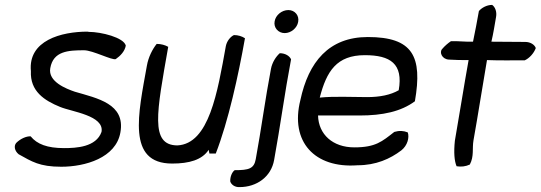

<svg xmlns="http://www.w3.org/2000/svg" viewBox="-20 -650 2205 783"><path d="M46 -67C36 -55 39 -35 56 -21C110 9 141 30 230 30C327 30 453 -6 471 -110C492 -227 377 -249 285 -276C250 -288 175 -317 185 -372C197 -442 259 -445 323 -445C358 -445 438 -403 452 -409C471 -422 489 -441 493 -464C485 -497 393 -520 342 -520L337 -521C230 -521 94 -485 106 -360C102 -278 161 -240 225 -214C273 -194 406 -179 394 -112C372 -50 291 -46 241 -46C173 -46 131 -62 105 -94C87 -95 63 -84 46 -67Z M579 -382C544 -186 496 17 682 17C752 17 804 2 831 -39L834 -24H860C911 -155 952 -342 979 -494C967 -502 951 -507 934 -507C919 -500 905 -482 901 -462C867 -274 833 -63 703 -57C591 -58 619 -192 666 -459C654 -466 637 -471 619 -471C602 -450 585 -417 579 -382Z M919 90C923 103 938 114 957 113C1027 113 1086 71 1098 2C1123 -135 1141 -271 1167 -408C1161 -422 1143 -433 1121 -433C1106 -420 1090 -396 1085 -369C1062 -249 1045 -120 1023 -1C1016 38 995 44 937 44C927 51 918 70 919 90ZM1100 -563C1095 -537 1115 -515 1141 -515C1167 -515 1192 -536 1196 -561C1201 -587 1182 -609 1156 -609C1129 -609 1104 -588 1100 -563Z M1205 -242C1162 -72 1263 37 1438 24C1513 24 1571 -2 1617 -37C1642 -57 1650 -89 1643 -110C1626 -117 1608 -118 1588 -112C1538 -73 1512 -49 1425 -49C1337 -49 1279 -102 1277 -179H1446C1541 -179 1615 -195 1672 -237C1704 -421 1663 -499 1480 -499C1321 -499 1238 -397 1205 -242ZM1284 -252C1312 -360 1353 -425 1468 -425C1572 -425 1625 -390 1606 -282C1573 -263 1530 -254 1477 -254C1414 -254 1345 -258 1284 -252Z M1783 -450C1771 -437 1782 -409 1810 -407C1839 -405 1862 -405 1891 -405C1871 -294 1854 -184 1835 -76C1830 -28 1833 7 1842 28C1861 31 1879 29 1896 21C1914 -13 1905 -44 1911 -78C1930 -184 1947 -295 1966 -405C2016 -403 2069 -404 2120 -404C2138 -412 2157 -432 2165 -454C2160 -468 2143 -479 2122 -479C2075 -479 2030 -480 1984 -480C1992 -514 1997 -546 2003 -581C2007 -602 1999 -622 1987 -630C1965 -630 1944 -618 1933 -605C1925 -561 1918 -522 1909 -480C1877 -479 1851 -483 1819 -482C1807 -474 1794 -463 1783 -450Z"/></svg>

Font: Snowfall
Style: Obl
Weight: 400
Designer: Jasper
Foundry: Cannot Into Space Fonts
Version: Version 0.9